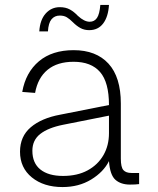

<svg xmlns="http://www.w3.org/2000/svg" viewBox="-20 -745 640 777"><path d="M233 12Q157 12 109 -27Q61 -66 61 -131Q61 -193 104.5 -230Q148 -267 224 -281L421 -320Q421 -412 385 -453.5Q349 -495 278 -495Q212 -495 172.5 -462.5Q133 -430 122 -369L70 -373Q84 -452 137.5 -497Q191 -542 278 -542Q369 -542 419 -487.5Q469 -433 469 -326V-103Q469 -68 479.5 -56.5Q490 -45 512 -45H543V0Q538 1 526.5 1.5Q515 2 506 2Q469 2 447 -17.5Q425 -37 421 -93Q399 -49 349 -18.5Q299 12 233 12ZM235 -33Q293 -33 334.5 -55.5Q376 -78 398.5 -117Q421 -156 421 -206V-277L235 -240Q175 -228 143 -203Q111 -178 111 -135Q111 -85 143.5 -59Q176 -33 235 -33ZM341 -623Q321 -623 305.5 -631.5Q290 -640 275 -655Q262 -668 250.5 -675Q239 -682 222 -682Q201 -682 188.5 -667Q176 -652 174 -618H139Q142 -665 165 -690.5Q188 -716 222 -716Q246 -716 263 -706.5Q280 -697 295 -681Q321 -657 343 -657Q362 -657 372.5 -672.5Q383 -688 386 -725H421Q418 -677 397.5 -650Q377 -623 341 -623Z"/></svg>

Font: Geist Mono UltraLight
Style: Regular
Weight: 200
Monospace: yes
Designer: Basement.studio, Andrés Briganti, Mateo Zaragoza
Foundry: Basement.studio, Vercel, Andrés Briganti, Guido Ferreyra, Mateo Zaragoza
Version: Version 1.400; ttfautohint (v1.8.4.7-5d5b)